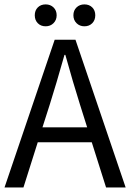

<svg xmlns="http://www.w3.org/2000/svg" viewBox="-20 -832 578 852"><path d="M147.5 -200.7 84 0H0L222.7 -655.8H314.9L537.6 0H450.7L387.2 -200.7ZM335 -367.7Q304.2 -465.3 270 -588.4H266.1Q228.5 -455.6 200.7 -367.7L168.5 -267.1H366.7ZM182.6 -812.5Q203.6 -812.5 217.5 -799.1Q231.4 -785.6 231.4 -764.2Q231.4 -743.2 217.5 -729.2Q203.6 -715.3 182.6 -715.3Q161.1 -715.3 147.7 -729Q134.3 -742.7 134.3 -764.2Q134.3 -785.6 147.7 -799.1Q161.1 -812.5 182.6 -812.5ZM354.5 -812.5Q376 -812.5 389.4 -799.1Q402.8 -785.6 402.8 -764.2Q402.8 -742.7 389.4 -729Q376 -715.3 354.5 -715.3Q333.5 -715.3 319.6 -729.2Q305.7 -743.2 305.7 -764.2Q305.7 -785.6 319.6 -799.1Q333.5 -812.5 354.5 -812.5Z"/></svg>

Font: Varta
Style: Regular
Weight: 400
Designer: Joana Correia, Viktoriya Grabowska, Eben Sorkin
Foundry: Sorkin Type
Version: Version 1.003; ttfautohint (v1.3) -l 8 -r 24 -G 200 -x 12 -H